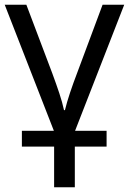

<svg xmlns="http://www.w3.org/2000/svg" viewBox="-20 -556 548 816"><path d="M508 -536 299 0H433V67H298V240H210V67H73V0H209L0 -536H92L202 -245Q219 -199 232 -160Q245 -121 252 -88H256Q264 -121 277.5 -161.5Q291 -202 309 -249L416 -536Z"/></svg>

Font: Go Noto Current
Style: Regular
Weight: 400
Designer: Monotype Design Team
Foundry: Monotype Imaging Inc.
Version: Version 2.007; ttfautohint (v1.8) -l 8 -r 50 -G 200 -x 14 -D